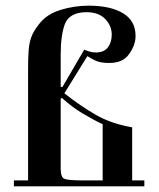

<svg xmlns="http://www.w3.org/2000/svg" viewBox="-20 -657 559 677"><path d="M29 0V-21H79V-411Q79 -453 81 -479.5Q83 -506 90.5 -526.5Q98 -547 117 -571Q144 -607 193 -622Q242 -637 293 -637Q369 -637 413.5 -610.5Q458 -584 458 -530Q458 -498 435 -466Q413 -435 366 -435Q343 -435 328.5 -439Q314 -443 288 -459L207 -328Q264 -283 318 -252Q372 -221 446 -208V-21H489V0ZM194 -351 200 -350 277 -482Q286 -478 296.5 -475Q307 -472 318 -472Q347 -472 360.5 -490Q374 -508 374 -535Q374 -566 351 -590Q328 -614 285 -614Q226 -614 209 -573Q194 -533 194 -465ZM342 -21V-219Q308 -235 270.5 -257.5Q233 -280 198 -312L194 -309V-63Q194 -33 206 -27Q218 -21 265 -21Z"/></svg>

Font: Pochaevsk
Style: Regular
Weight: 400
Version: Version 1.210; ttfautohint (v1.8.4.7-5d5b)